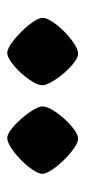

<svg xmlns="http://www.w3.org/2000/svg" viewBox="130 -894 239 540"><g transform="rotate(-90 250.0 -624.5)"><path d="M131.8 -724.1Q144 -724.1 165.3 -705.1Q186.5 -686 203.4 -661.9Q220.2 -637.7 220.2 -624.5Q220.2 -610.4 203.4 -586.2Q186.5 -562 164.8 -543.5Q143.1 -524.9 128.9 -524.9Q116.2 -524.9 92.5 -543.9Q68.8 -563 49.8 -587.2Q30.8 -611.3 30.8 -625.5Q30.8 -639.2 49.6 -663.1Q68.4 -687 92.8 -705.6Q117.2 -724.1 131.8 -724.1ZM371.1 -724.1Q383.8 -724.1 407.5 -705.1Q431.2 -686 450.2 -662.1Q469.2 -638.2 469.2 -624.5Q469.2 -610.4 450.7 -586.4Q432.1 -562.5 407.7 -543.7Q383.3 -524.9 368.2 -524.9Q355 -524.9 333.7 -544.2Q312.5 -563.5 296.1 -587.9Q279.8 -612.3 279.8 -625.5Q279.8 -639.6 296.6 -663.6Q313.5 -687.5 335.4 -705.8Q357.4 -724.1 371.1 -724.1Z"/></g></svg>

Font: Vesper Libre Heavy
Style: Regular
Weight: 900
Designer: Robert Keller & Kimya Gandhi
Foundry: Mota Italic
Version: Version 1.058